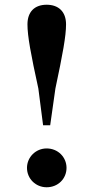

<svg xmlns="http://www.w3.org/2000/svg" viewBox="-20 -776 395 811"><path d="M177 15C225 15 261 -21 261 -67C261 -112 225 -149 177 -149C131 -149 94 -112 94 -67C94 -21 131 15 177 15ZM177 -756C127 -756 96 -727 96 -673C96 -624 110 -548 142 -402L162 -247H192L214 -402C245 -548 259 -624 259 -673C259 -727 227 -756 177 -756Z"/></svg>

Font: Noto Serif CJK HK
Style: Bold
Weight: 700
Designer: Ryoko NISHIZUKA 西塚涼子 (kana & ideographs); Frank Grießhammer (Latin, Greek & Cyrillic); Wenlong ZHANG 张文龙 (bopomofo); San
Foundry: Adobe
Version: Version 2.001;hotconv 1.1.0;makeotfexe 2.6.0